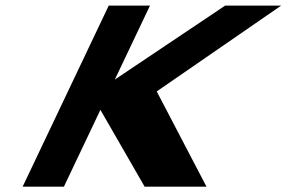

<svg xmlns="http://www.w3.org/2000/svg" viewBox="-20 -682 1045 700"><path d="M732.8 -1.5 551.4 -348.7 1005 -661.5H800.8L398.6 -391.9L526.8 -661.5H376.4L62.6 -1.5H213L346.1 -281.5L507.3 -1.5Z"/></svg>

Font: Hussar
Style: BdSuprExtOblFive
Weight: 700
Foundry: Cannot Into Space Fonts
Version: Version 2.00